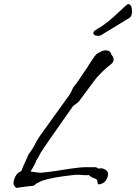

<svg xmlns="http://www.w3.org/2000/svg" viewBox="-20 -896 665 938"><path d="M58 22Q56 18 54 16Q52 14 50 12Q46 8 46 -2Q46 -16 55.5 -34.5Q65 -53 84 -60Q94 -86 105.5 -110.5Q117 -135 121 -145H122Q138 -166 149.5 -188.5Q161 -211 173 -229Q173 -229 185.5 -246.5Q198 -264 216.5 -289.5Q235 -315 253 -340.5Q271 -366 283.5 -383Q296 -400 296 -400Q298 -405 306.5 -415Q315 -425 315 -426Q326 -442 329 -450Q332 -458 336 -465.5Q340 -473 353 -488Q356 -492 364.5 -504.5Q373 -517 383 -532Q393 -547 401.5 -559Q410 -571 411 -574Q412 -575 419 -586.5Q426 -598 435.5 -611.5Q445 -625 450 -630Q455 -636 465 -639.5Q475 -643 472 -643H471Q484 -650 497 -650Q519 -650 524 -630Q535 -616 535 -605Q535 -592 523 -583Q511 -574 501 -565Q489 -555 470 -535.5Q451 -516 443 -505Q435 -494 418.5 -472Q402 -450 387 -429.5Q372 -409 366 -401Q359 -394 351.5 -388.5Q344 -383 337 -378Q314 -346 287 -307Q260 -268 234.5 -232Q209 -196 192.5 -171Q176 -146 174 -141Q167 -125 162 -119.5Q157 -114 154 -103Q154 -103 147 -89Q140 -75 129 -58Q133 -58 144 -56Q155 -54 165.5 -53Q176 -52 180 -52Q233 -57 279.5 -65Q326 -73 365 -77Q378 -79 396.5 -79Q415 -79 429 -79Q443 -79 443 -79H445Q452 -79 454.5 -76Q457 -73 460 -73Q465 -73 469.5 -73Q474 -73 478 -74Q497 -68 504 -59Q508 -53 508 -46Q508 -33 499 -17.5Q490 -2 470 4Q459 6 457.5 0.5Q456 -5 455 -13Q454 -21 443 -24Q430 -28 421.5 -35Q413 -42 411 -41Q407 -40 404 -40Q401 -40 398 -40Q390 -40 384.5 -41Q379 -42 367 -42Q361 -42 352.5 -42Q344 -42 331 -40Q294 -36 257 -30Q220 -24 185 -13Q183 -12 172 -6.5Q161 -1 162 -1H161Q156 1 151.5 6Q147 11 140 12Q134 12 114.5 14.5Q95 17 77.5 19.5Q60 22 60 22ZM456 -721Q446 -721 441 -725.5Q436 -730 436 -734Q436 -738 438.5 -742Q441 -746 450 -751Q480 -768 506 -789Q532 -810 552.5 -829.5Q573 -849 584 -859Q592 -866 598 -871Q604 -876 608 -876Q615 -876 620 -866.5Q625 -857 625 -841Q625 -831 622.5 -822.5Q620 -814 613 -809Q613 -809 599 -800.5Q585 -792 564.5 -779.5Q544 -767 523.5 -754.5Q503 -742 489 -733.5Q475 -725 474 -724Q470 -722 465 -721.5Q460 -721 456 -721Z"/></svg>

Font: Vujahday Script
Style: Regular
Weight: 400
Designer: Robert E. Leuschke
Foundry: Robert E. Leuschke
Version: Version 1.010; ttfautohint (v1.8.3)